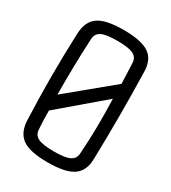

<svg xmlns="http://www.w3.org/2000/svg" viewBox="-175 -795 795 892"><g transform="rotate(30 222.5 -349.0)"><path d="M223.6 6.3Q127.9 6.3 87.4 -22.5Q46.9 -51.3 44.4 -117.2Q39.6 -235.8 39.6 -348.9Q39.6 -461.9 44.4 -580.6Q46.9 -646.5 87.4 -675Q127.9 -703.6 223.6 -703.6Q318.8 -703.6 360.4 -675Q401.9 -646.5 402.3 -580.6Q405.3 -461.4 405.3 -348.6Q405.3 -235.8 402.3 -117.2Q401.9 -51.3 360.4 -22.5Q318.8 6.3 223.6 6.3ZM106 -289.1 338.9 -481.4Q338.4 -508.8 336.9 -536.1Q335.4 -563.5 334.5 -591.8Q333 -620.6 308.1 -632.8Q283.2 -645 223.6 -645Q163.1 -645 138.4 -632.8Q113.8 -620.6 112.3 -591.8Q108.4 -516.6 106.9 -441.4Q105.5 -366.2 106 -289.1ZM223.6 -52.2Q284.2 -52.2 308.6 -64.7Q333 -77.1 334.5 -105.5Q339.8 -181.2 340.6 -253.9Q341.3 -326.7 338.9 -401.4L108.9 -205.6Q108.9 -181.2 109.6 -156.2Q110.4 -131.3 112.3 -105.5Q113.8 -77.1 138.4 -64.7Q163.1 -52.2 223.6 -52.2Z"/></g></svg>

Font: Agdasima
Style: Regular
Weight: 400
Width: 3
Designer: The DocRepair Project, Patric King
Foundry: Google
Version: Version 2.002